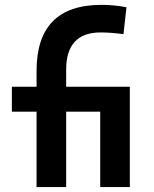

<svg xmlns="http://www.w3.org/2000/svg" viewBox="-20 -762 626 782"><path d="M128.9 0V-307.1H28.3V-408.7H128.9V-473.6Q128.9 -742.2 393.1 -742.2Q445.8 -742.2 495.1 -732.4L482.9 -623Q429.7 -629.9 390.1 -629.9Q249.5 -629.9 249.5 -478.5V-408.7H508.8V0H388.2V-307.1H249.5V0Z"/></svg>

Font: Cascadia Code SemiBold
Style: Regular
Weight: 600
Monospace: yes
Designer: Aaron Bell
Foundry: Saja Typeworks
Version: Version 2404.023; ttfautohint (v1.8.4)